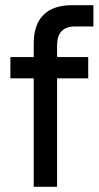

<svg xmlns="http://www.w3.org/2000/svg" viewBox="-20 -720 380 740"><path d="M20 -500H110V-553Q110 -625 147.5 -662.5Q185 -700 257 -700H340V-618H269Q200 -618 200 -544V-500H320V-418H200V0H110V-418H20Z"/></svg>

Font: Retni Sans Medium
Style: Regular
Weight: 500
Designer: Vitaly Kuzmin
Foundry: ParaType Ltd.
Version: Version 1.00;March 2, 2019;FontCreator 11.5.0.2425 64-bit; t